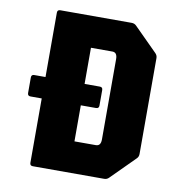

<svg xmlns="http://www.w3.org/2000/svg" viewBox="-76 -737 760 808"><g transform="rotate(10 303.5 -333.0)"><path d="M56.5 -287.5Q44 -287.5 44 -300V-366.5Q44 -379 56.5 -379H336.5Q349 -379 349 -366.5V-300Q349 -287.5 336.5 -287.5ZM117 0Q104.5 0 104.5 -12.5V-654Q104.5 -666.5 117 -666.5H422Q434 -666.5 442 -658.5L542 -558.5Q550.5 -550 550.5 -538.5V-128.5Q550.5 -116.5 542 -108.5L442 -8.5Q434 0 422 0ZM271.5 -133.5H363Q384 -133.5 384 -161.5V-505Q384 -533.5 363 -533.5H271.5Z"/></g></svg>

Font: Jaro
Style: Regular
Weight: 400
Designer: Agyei Archer, Celine Hurka, Mirko Velimirović
Version: Version 1.000